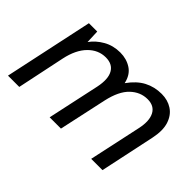

<svg xmlns="http://www.w3.org/2000/svg" viewBox="-83 -757 1010 1010"><g transform="rotate(45 422.5 -252.0)"><path d="M19 0 125 -496H187L190 -421Q216 -457 257.5 -480.5Q299 -504 351 -504Q398 -504 434 -480.5Q470 -457 481 -406Q518 -458 562 -481Q606 -504 659 -504Q704 -504 738 -482Q772 -460 786.5 -416Q801 -372 787 -306L722 0H638L701 -292Q715 -357 695.5 -394.5Q676 -432 626 -432Q573 -432 531.5 -392.5Q490 -353 471 -267L413 0H329L392 -292Q406 -360 385.5 -396Q365 -432 315 -432Q260 -432 218 -389.5Q176 -347 159 -267L103 0Z"/></g></svg>

Font: Atkinson Hyperlegible Next
Style: Italic
Weight: 400
Italic angle: -12°
Designer: Elliott Scott, Megan Eiswerth, Linus Boman, Theodore Petrosky, Letters from Sweden
Foundry: Applied Design Works, Letters from Sweden
Version: Version 2.001